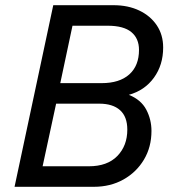

<svg xmlns="http://www.w3.org/2000/svg" viewBox="-20 -719 658 739"><path d="M341 0H36L185 -699H417Q473 -699 516 -678.5Q559 -658 583.5 -621.5Q608 -585 608 -536Q608 -469 572.5 -420Q537 -371 476 -354Q523 -335 543 -297Q563 -259 563 -215Q563 -153 534 -104.5Q505 -56 455 -28Q405 0 341 0ZM394 -620H259L212 -399H371Q440 -399 477.5 -432.5Q515 -466 515 -527Q515 -571 485.5 -595.5Q456 -620 394 -620ZM362 -320H196L144 -79H322Q393 -79 431.5 -118.5Q470 -158 470 -220Q470 -270 442 -295Q414 -320 362 -320Z"/></svg>

Font: Fragment Mono SC
Style: Italic
Weight: 400
Italic angle: -12°
Monospace: yes
Designer: Wei Huang based on Nimbus Sans by URW Studio, based on Helvetica by Max Miedinger.
Foundry: Wei Huang
Version: Version 1.012; ttfautohint (v1.8.4.7-5d5b)